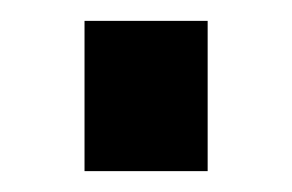

<svg xmlns="http://www.w3.org/2000/svg" viewBox="-20 -357 280 184"><path d="M61 -337H179V-193H61Z"/></svg>

Font: Cairo SemiBold
Style: Regular
Weight: 600
Designer: Mohamed Gaber, Accademia di Belle Arti di Urbino and others
Foundry: Kief Type Foundry, Accademia di Belle Arti di Urbino and others
Version: Version 3.011